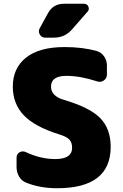

<svg xmlns="http://www.w3.org/2000/svg" viewBox="-20 -990 656 1020"><path d="M318 -460Q458 -419 513 -362Q568 -305 568 -210Q568 10 283 10Q192 10 118 -20Q95 -29 81.5 -52Q68 -75 68 -102V-153Q68 -172 84 -181Q100 -190 117 -182Q196 -145 273 -145Q363 -145 363 -205Q363 -233 349 -248Q335 -263 298 -275Q165 -316 106.5 -377.5Q48 -439 48 -530Q48 -628 118.5 -684Q189 -740 323 -740Q419 -740 494 -719Q518 -712 533 -690.5Q548 -669 548 -643V-594Q548 -574 531.5 -562.5Q515 -551 495 -558Q406 -587 333 -587Q251 -587 251 -530Q251 -480 318 -460ZM320 -970H426Q443 -970 449.5 -955Q456 -940 445 -928L361 -832Q324 -790 266 -790H220Q201 -790 191.5 -806.5Q182 -823 191 -840L235 -920Q262 -970 320 -970Z"/></svg>

Font: Rounded Mplus 1c Black
Style: Regular
Weight: 900
Version: Version 1.059.20150529